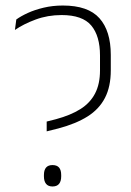

<svg xmlns="http://www.w3.org/2000/svg" viewBox="-20 -668 476 695"><path d="M149 -192.5V-228L182.5 -236.5Q236 -251 271.2 -273.2Q306.5 -295.5 324.2 -329.8Q342 -364 342 -413V-467Q342 -538 310.2 -575.8Q278.5 -613.5 203 -613.5Q152.5 -613.5 108.8 -597.2Q65 -581 34 -559.5L39 -597.5Q55.5 -609.5 80.5 -621Q105.5 -632.5 138 -640.2Q170.5 -648 207.5 -648Q299 -648 340 -602Q381 -556 381 -469.5V-413.5Q381 -354.5 360 -313.8Q339 -273 297 -246.5Q255 -220 191 -203ZM170 7Q154.5 7 146.8 -2.5Q139 -12 139 -29.5V-34.5Q139 -52.5 146.8 -61.5Q154.5 -70.5 170 -70.5Q186 -70.5 193.8 -61.5Q201.5 -52.5 201.5 -34.5V-29.5Q201.5 -12 193.8 -2.5Q186 7 170 7Z"/></svg>

Font: Anek Bangla
Style: Extra-light
Weight: 200
Designer: Sulekha Rajkumar (Bangla), Yesha Goshar (Latin)
Foundry: Ek Type
Version: Version 1.002;March 21, 2022;FontCreator 13.0.0.2683 64-bit